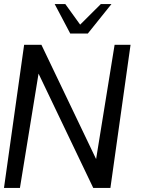

<svg xmlns="http://www.w3.org/2000/svg" viewBox="-30 -919 691 939"><path d="M-10.5 0 88 -700H172.5L440 -141L530.5 -700H608.5L510 0H426L158.5 -559L67.5 0ZM313.5 -755 237.5 -899H289.5L362 -798.5L463 -899H515L399.5 -755Z"/></svg>

Font: Urbanist
Style: Italic
Weight: 400
Italic angle: -8°
Designer: Corey Hu
Foundry: Corey Hu
Version: Version 1.330; ttfautohint (v1.8.4.7-5d5b)